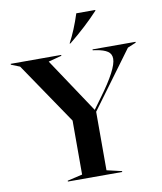

<svg xmlns="http://www.w3.org/2000/svg" viewBox="-120 -1007 914 1086"><g transform="rotate(-10 336.5 -464.5)"><path d="M181 -5 267 -25V-335L28 -687L-22 -707V-712H268V-707L192 -687L401 -373L447 -436Q554 -581 554 -640Q554 -668 532.5 -682.5Q511 -697 468 -704L448 -707V-712H695V-707L647 -687L407 -361V-25L493 -5V0H181ZM393 -929H502V-925Q430 -847 331 -767H326Q364 -838 393 -929Z"/></g></svg>

Font: Nyght Serif Medium
Style: Regular
Weight: 500
Designer: Maksym Kobuzan
Version: Version 0.410